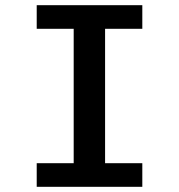

<svg xmlns="http://www.w3.org/2000/svg" viewBox="-20 -720 690 740"><path d="M121.5 0V-91H264V-609H121.5V-700H528.5V-609H385V-91H528.5V0Z"/></svg>

Font: Trispace Thin Medium
Style: Regular
Weight: 500
Version: Version 1.210